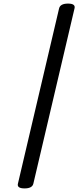

<svg xmlns="http://www.w3.org/2000/svg" viewBox="-20 -973 436 1070"><path d="M117 77Q73 77 80 50L309 -925Q315 -953 359 -953Q403 -953 395 -925L166 50Q160 77 117 77Z"/></svg>

Font: Playwrite AT
Style: Italic
Weight: 400
Italic angle: -13.0072°
Designer: Veronika Burian, José Scaglione
Foundry: TypeTogether
Version: Version 1.002